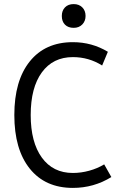

<svg xmlns="http://www.w3.org/2000/svg" viewBox="-20 -902 574 938"><path d="M336 16Q201 16 125.5 -78Q50 -172 50 -340Q50 -508 125.5 -602Q201 -696 336 -696Q429 -696 507 -649L479 -582Q414 -623 336 -623Q239 -623 184.5 -548.5Q130 -474 130 -340Q130 -207 184.5 -132Q239 -57 336 -57Q376 -57 416 -68Q456 -79 489 -99L524 -37Q438 16 336 16ZM340 -766Q313 -766 297.5 -781.5Q282 -797 282 -824Q282 -850 297.5 -866Q313 -882 340 -882Q366 -882 382 -866Q398 -850 398 -824Q398 -799 382 -782.5Q366 -766 340 -766Z"/></svg>

Font: Imprima
Style: Regular
Weight: 400
Designer: Eduardo Tunni
Foundry: Eduardo Tunni
Version: Version 1.002; ttfautohint (v1.8.4.7-5d5b);gftools[0.9.23]